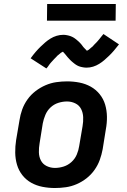

<svg xmlns="http://www.w3.org/2000/svg" viewBox="-20 -937 640 965"><path d="M256 8Q224 8 193.5 2Q163 -4 137 -18.5Q111 -33 92.5 -56.5Q74 -80 65.5 -109Q57 -138 56.5 -169.5Q56 -201 61 -233L78 -333Q82 -360 91.5 -386.5Q101 -413 118 -437Q135 -461 158.5 -479Q182 -497 208.5 -508.5Q235 -520 262.5 -524Q290 -528 317 -528Q349 -528 379.5 -522Q410 -516 436 -501.5Q462 -487 481 -463.5Q500 -440 508.5 -411Q517 -382 517.5 -350.5Q518 -319 512 -287L496 -187Q491 -160 481.5 -133.5Q472 -107 455 -83Q438 -59 415 -41Q392 -23 365.5 -11.5Q339 0 311 4Q283 8 256 8ZM256 -93Q278 -93 300 -100Q322 -107 339.5 -123Q357 -139 366 -160.5Q375 -182 378 -203L395 -303Q399 -326 398 -348.5Q397 -371 387.5 -389.5Q378 -408 358.5 -417.5Q339 -427 317 -427Q295 -427 273 -420Q251 -413 234 -397Q217 -381 208 -359.5Q199 -338 195 -317L179 -217Q175 -194 175.5 -171.5Q176 -149 185.5 -130.5Q195 -112 214.5 -102.5Q234 -93 256 -93ZM213 -593 134 -644Q147 -662 159.5 -676.5Q172 -691 184 -702.5Q196 -714 207.5 -724Q219 -734 233.5 -743Q248 -752 264.5 -757Q281 -762 298 -762Q303 -762 308 -761.5Q313 -761 317 -760Q321 -759 326 -758Q331 -757 335.5 -755Q340 -753 344.5 -751Q349 -749 352.5 -746.5Q356 -744 360 -741Q364 -738 368 -734.5Q372 -731 375.5 -728Q379 -725 382 -721.5Q385 -718 388 -715Q391 -712 393 -708.5Q395 -705 399 -700.5Q403 -696 406.5 -692.5Q410 -689 413.5 -685.5Q417 -682 416 -681H414L419 -683Q423 -685 426 -687Q429 -689 432.5 -692.5Q436 -696 438 -697.5Q440 -699 442 -700.5Q444 -702 446 -704Q448 -706 450 -708.5Q452 -711 454.5 -713.5Q457 -716 459.5 -718.5Q462 -721 464.5 -723.5Q467 -726 470 -729.5Q473 -733 475.5 -736Q478 -739 481 -742.5Q484 -746 486.5 -749.5Q489 -753 492.5 -757Q496 -761 500 -766L578 -714Q565 -697 552.5 -682.5Q540 -668 528 -656.5Q516 -645 504.5 -635Q493 -625 478.5 -616Q464 -607 448 -602Q432 -597 415 -597Q410 -597 405 -597.5Q400 -598 395.5 -599Q391 -600 386 -601Q381 -602 376.5 -604Q372 -606 368 -608Q364 -610 360.5 -612.5Q357 -615 353 -618Q349 -621 345 -624.5Q341 -628 337.5 -631Q334 -634 331 -637.5Q328 -641 325 -644Q322 -647 319.5 -650Q317 -653 313 -658Q309 -663 306 -666.5Q303 -670 299.5 -673.5Q296 -677 296 -678H298L294 -676Q289 -674 286.5 -672Q284 -670 280 -666.5Q276 -663 274 -661.5Q272 -660 270 -658.5Q268 -657 266.5 -655Q265 -653 262.5 -650.5Q260 -648 257.5 -645.5Q255 -643 252.5 -640.5Q250 -638 247.5 -635Q245 -632 242 -629Q239 -626 236.5 -623Q234 -620 231 -616.5Q228 -613 225.5 -609Q223 -605 220 -601Q217 -597 213 -593ZM216 -833 217 -917H562L561 -833Z"/></svg>

Font: Iosevka HT Extended
Style: Bold Italic
Weight: 700
Width: 7
Italic angle: -9°
Monospace: yes
Designer: Belleve Invis
Foundry: Belleve Invis
Version: Version 32.3.0; ttfautohint (v1.8.4)